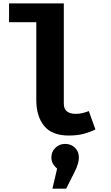

<svg xmlns="http://www.w3.org/2000/svg" viewBox="-20 -781 655 1131"><path d="M355.9 -761V-171.3Q355.9 -138.5 374.6 -124.4Q393.3 -110.3 426.2 -110.3Q447.2 -110.3 466.7 -115.1Q486.2 -120 503.1 -126.7L542.1 -18.5Q514.4 -4.1 475.4 6.7Q436.4 17.4 384.6 17.4Q286.2 17.4 240 -39.2Q193.8 -95.9 193.8 -191.3V-650.3H33.3V-761ZM364.1 66.7Q398.5 66.7 421.5 89.2Q444.6 111.8 444.6 146.2Q444.6 164.6 438.2 186.2Q431.8 207.7 420 230.8L369.7 330.3H288.7L316.4 212.3Q302.1 200.5 292.3 184.4Q282.6 168.2 282.6 146.2Q282.6 113.3 305.9 90Q329.2 66.7 364.1 66.7Z"/></svg>

Font: Fira Code
Style: Bold
Weight: 700
Monospace: yes
Designer: Carrois Corporate, Edenspiekermann AG, Nikita Prokopov
Foundry: Carrois Corporate, Edenspiekermann AG, Nikita Prokopov
Version: Version 6.000; ttfautohint (v1.8.2) -l 8 -r 50 -G 200 -x 14 